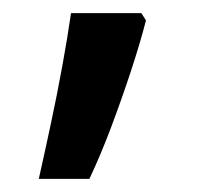

<svg xmlns="http://www.w3.org/2000/svg" viewBox="-20 -141 315 292"><path d="M202 -110Q193 -75 179 -32.5Q165 10 149 52.5Q133 95 116 131H39Q48 91 57.5 46.5Q67 2 75 -42Q83 -86 88 -121H195Z"/></svg>

Font: Noto Sans Thai Looped Medium
Style: Regular
Weight: 500
Designer: Sasikarn Vongin, Ben Mitchell
Foundry: The Fontpad Ltd
Version: Version 1.001; ttfautohint (v1.8.4.7-5d5b)